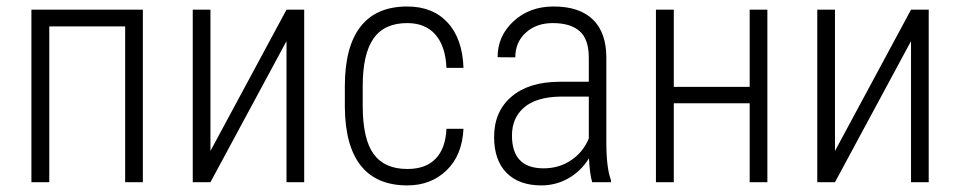

<svg xmlns="http://www.w3.org/2000/svg" viewBox="-20 -558 2941 588"><path d="M417.5 0H363.3V-477.1H130.9V0H76.2V-528.3H417.5Z M857.4 -528.3H911.6V0H857.4V-432.1L624.5 0H570.3V-528.3H624.5V-95.7Z M1227.5 -40.5Q1284.2 -40.5 1314.5 -72.3Q1344.7 -104 1347.2 -163.6H1399.4Q1395.5 -82.5 1347.7 -36.4Q1299.8 9.8 1227.5 9.8Q1133.3 9.8 1085.2 -50.5Q1037.1 -110.8 1036.1 -229.5V-293.9Q1036.1 -415 1084.2 -476.6Q1132.3 -538.1 1227.1 -538.1Q1305.7 -538.1 1351.1 -488.5Q1396.5 -439 1399.4 -350.1H1347.2Q1344.7 -415.5 1314 -451.4Q1283.2 -487.3 1227.1 -487.3Q1156.7 -487.3 1123.8 -439.9Q1090.8 -392.6 1090.8 -294.4V-234.4Q1090.8 -132.8 1124 -86.7Q1157.2 -40.5 1227.5 -40.5Z M1793.5 0Q1786.1 -25.4 1783.7 -73.2Q1759.3 -33.7 1720.9 -12Q1682.6 9.8 1637.7 9.8Q1569.3 9.8 1531.2 -28.8Q1493.2 -67.4 1493.2 -138.7Q1493.2 -216.3 1546.1 -261.7Q1599.1 -307.1 1692.4 -307.6H1783.2V-381.3Q1783.2 -438 1755.1 -462.6Q1727.1 -487.3 1672.9 -487.3Q1622.6 -487.3 1590.3 -458Q1558.1 -428.7 1558.1 -382.3L1503.9 -382.8Q1503.9 -447.8 1552.7 -492.9Q1601.6 -538.1 1675.3 -538.1Q1754.9 -538.1 1795.9 -498Q1836.9 -458 1836.9 -381.3V-122.1Q1836.9 -44.4 1851.1 -5.9V0ZM1644.5 -42.5Q1692.4 -42.5 1729.2 -67.4Q1766.1 -92.3 1783.2 -133.8V-262.2H1697.3Q1623 -261.2 1585.4 -229.2Q1547.9 -197.3 1547.9 -143.1Q1547.9 -42.5 1644.5 -42.5Z M2330.1 0H2275.9V-241.7H2043.5V0H1988.8V-528.3H2043.5V-292H2275.9V-528.3H2330.1Z M2770 -528.3H2824.2V0H2770V-432.1L2537.1 0H2482.9V-528.3H2537.1V-95.7Z"/></svg>

Font: Roboto Condensed Light
Style: Regular
Weight: 300
Designer: Google
Version: Version 2.134; 2016